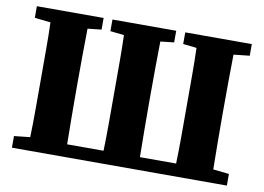

<svg xmlns="http://www.w3.org/2000/svg" viewBox="-72 -767 1206 878"><g transform="rotate(10 531.0 -328.5)"><path d="M721 -603V-657H1030V-603L956 -595Q955 -534 954.5 -472Q954 -410 954 -347V-310Q954 -249 954.5 -186.5Q955 -124 956 -62L1030 -54V0H32V-54L106 -62Q108 -124 108 -186.5Q108 -249 108 -310V-347Q108 -410 108 -472Q108 -534 106 -595L32 -603V-657H342V-603L278 -596Q277 -534 276.5 -471.5Q276 -409 276 -346V-310Q276 -246 276.5 -183.5Q277 -121 278 -59H447Q449 -121 449 -184Q449 -247 449 -310V-346Q449 -409 449 -472Q449 -535 447 -596L383 -603V-657H679V-603L616 -596Q615 -535 614.5 -472Q614 -409 614 -347V-310Q614 -247 614.5 -184Q615 -121 616 -59H784Q786 -121 786 -183.5Q786 -246 786 -310V-346Q786 -409 786 -471.5Q786 -534 784 -596Z"/></g></svg>

Font: Source Serif Pro
Style: Bold
Weight: 700
Designer: Frank Grießhammer
Foundry: Adobe Systems Incorporated
Version: Version 3.001;hotconv 1.0.111;makeotfexe 2.5.65597